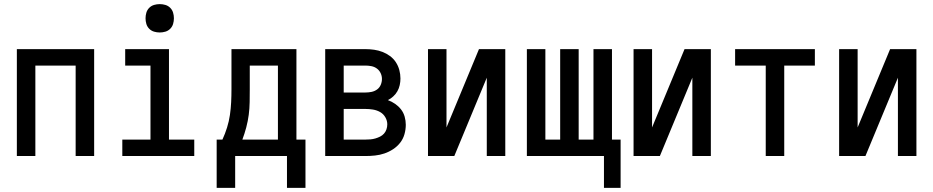

<svg xmlns="http://www.w3.org/2000/svg" viewBox="-20 -759 4540 934"><path d="M62 0V-520H438V0H348V-440H152V0Z M575 0V-80H712V-440H589V-520H802V-80H925V0ZM757 -601Q743 -601 729.5 -605Q716 -609 706 -619Q696 -629 692 -642.5Q688 -656 688 -670Q688 -684 692 -697.5Q696 -711 706 -721Q716 -731 729.5 -735Q743 -739 757 -739Q771 -739 784.5 -735Q798 -731 808 -721Q818 -711 822 -697.5Q826 -684 826 -670Q826 -656 822 -642.5Q818 -629 808 -619Q798 -609 784.5 -605Q771 -601 757 -601Z M1034 155V-80H1062Q1075 -108 1084.5 -138.5Q1094 -169 1098.5 -200Q1103 -231 1104.5 -262.5Q1106 -294 1106 -325V-520H1422V-80H1466V155H1376V0H1124V155ZM1159 -80H1332V-440H1195V-325Q1195 -294 1194.5 -262.5Q1194 -231 1190 -200.5Q1186 -170 1178 -139.5Q1170 -109 1159 -80Z M1562 0V-520H1758Q1779 -520 1800 -517Q1821 -514 1840.5 -506.5Q1860 -499 1877 -486.5Q1894 -474 1905.5 -456.5Q1917 -439 1922.5 -418.5Q1928 -398 1928 -377Q1928 -361 1924.5 -345Q1921 -329 1913 -315Q1905 -301 1893 -290Q1881 -279 1867 -272Q1886 -265 1902.5 -253.5Q1919 -242 1931 -226.5Q1943 -211 1948.5 -191.5Q1954 -172 1954 -152Q1954 -129 1947.5 -106Q1941 -83 1926.5 -64.5Q1912 -46 1892 -33Q1872 -20 1850 -12.5Q1828 -5 1804.5 -2.5Q1781 0 1758 0ZM1652 -309H1758Q1773 -309 1787.5 -312Q1802 -315 1814 -323.5Q1826 -332 1832 -346Q1838 -360 1838 -375Q1838 -390 1831.5 -403.5Q1825 -417 1813.5 -425.5Q1802 -434 1787.5 -437Q1773 -440 1758 -440H1652ZM1652 -80H1758Q1770 -80 1782 -81Q1794 -82 1806 -85.5Q1818 -89 1829 -94.5Q1840 -100 1848 -109Q1856 -118 1860 -130Q1864 -142 1864 -154Q1864 -172 1854.5 -188.5Q1845 -205 1829 -214Q1813 -223 1794.5 -226Q1776 -229 1758 -229H1652Z M2062 0V-520H2152V-139L2310 -520H2438V0H2348V-381L2190 0Z M2918 155V0H2543V-520H2633V-80H2705V-520H2795V-80H2867V-520H2957V-80H2999V155Z M3062 0V-520H3152V-139L3310 -520H3438V0H3348V-381L3190 0Z M3705 0V-440H3556V-520H3944V-440H3795V0Z M4062 0V-520H4152V-139L4310 -520H4438V0H4348V-381L4190 0Z"/></svg>

Font: Iosevka Term Medium
Style: Regular
Weight: 500
Monospace: yes
Designer: Belleve Invis
Foundry: Belleve Invis
Version: Version 26.3.1